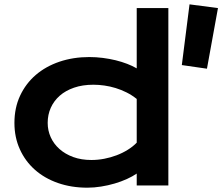

<svg xmlns="http://www.w3.org/2000/svg" viewBox="-20 -847 1016 877"><path d="M45.9 -285.6Q45.9 -354.5 71.8 -409.9Q97.7 -465.3 143.3 -504.6Q189 -543.9 251.7 -565.2Q314.5 -586.4 387.7 -586.4Q418.9 -586.4 449.5 -582.5Q480 -578.6 508.1 -571.8Q536.1 -564.9 560.8 -555.4Q585.4 -545.9 604.5 -534.7V-810.1H749V0H604.5V-54.2Q585.4 -41 559.6 -29.3Q533.7 -17.6 503.9 -8.8Q474.1 0 442.1 5.1Q410.2 10.3 378.9 10.3Q305.7 10.3 244.4 -11.2Q183.1 -32.7 139.2 -71.8Q95.2 -110.8 70.6 -165.3Q45.9 -219.7 45.9 -285.6ZM197.8 -285.6Q197.8 -251 211.7 -220.2Q225.6 -189.5 251.7 -166.3Q277.8 -143.1 314.7 -129.6Q351.6 -116.2 397.5 -116.2Q426.8 -116.2 456.1 -121.8Q485.4 -127.4 512.5 -137.7Q539.6 -147.9 563.2 -162.6Q586.9 -177.2 604.5 -195.3V-395Q582.5 -412.6 558.1 -424.8Q533.7 -437 508.3 -444.8Q482.9 -452.6 457 -456.3Q431.2 -460 406.7 -460Q356.9 -460 318.1 -446.5Q279.3 -433.1 252.7 -409.7Q226.1 -386.2 211.9 -354.5Q197.8 -322.8 197.8 -285.6ZM845.7 -827.1 975.6 -810.1 925.3 -533.2 810.5 -549.8Z"/></svg>

Font: Krona One
Style: Regular
Weight: 400
Version: Version 1.003